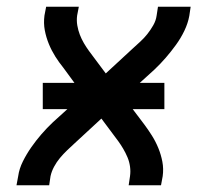

<svg xmlns="http://www.w3.org/2000/svg" viewBox="-20 -550 640 570"><path d="M29 0 34 -27Q37 -49 48 -71Q59 -93 73 -113Q87 -133 103 -151.5Q119 -170 137 -187L180 -226H107V-304H201L168 -349Q155 -365 144 -382.5Q133 -400 125 -419.5Q117 -439 113 -460Q109 -481 112 -504L117 -530H214L209 -504Q207 -489 209.5 -474.5Q212 -460 217 -447Q222 -434 229 -422Q236 -410 244 -399L294 -332L373 -405Q384 -415 396 -426Q408 -437 417.5 -449Q427 -461 435 -475Q443 -489 445 -504L449 -530H546L542 -503Q538 -481 527.5 -459Q517 -437 502.5 -417Q488 -397 472 -378.5Q456 -360 438 -343L395 -304H468V-226H374L408 -181Q420 -165 431 -147.5Q442 -130 450 -110.5Q458 -91 462 -70Q466 -49 463 -27L458 0H362L366 -27Q368 -41 366 -55.5Q364 -70 358.5 -83Q353 -96 346 -108Q339 -120 331 -131L281 -198L202 -125Q191 -115 179.5 -104Q168 -93 158 -81Q148 -69 140.5 -55Q133 -41 130 -27L126 0Z"/></svg>

Font: Iosevka Curly Medium Extended
Style: Italic
Weight: 500
Width: 7
Italic angle: -9°
Monospace: yes
Designer: Belleve Invis
Foundry: Belleve Invis
Version: Version 11.1.0; ttfautohint (v1.8.3)